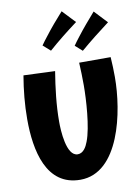

<svg xmlns="http://www.w3.org/2000/svg" viewBox="-108 -1073 838 1167"><g transform="rotate(-10 311.5 -490.0)"><path d="M36.6 -394C36.6 -200.2 81.1 23.9 292 23.9C532.2 23.9 606 -339.8 606 -554.7C606 -595.7 604.5 -637.2 601.6 -678.2H407.2C409.7 -631.8 411.1 -585.4 411.1 -539.1C411.1 -450.7 400.9 -280.8 368.2 -197.3C356.9 -166.5 337.4 -131.3 302.7 -131.3C231.4 -131.3 225.1 -294.4 225.1 -345.2C225.1 -448.7 237.8 -551.3 254.4 -653.3L60.5 -661.1C45.4 -573.2 36.6 -483.4 36.6 -394ZM251.5 -779.8C309.1 -831.1 369.6 -878.4 431.6 -924.8L356.4 -1004.4C316.9 -960.4 278.3 -915.5 242.7 -868.7C230 -852.5 217.8 -836.9 206.1 -819.8ZM441.9 -745.6C500.5 -795.9 561 -843.3 622.6 -889.6L547.9 -969.2C509.3 -924.8 470.2 -879.9 434.1 -832.5C421.9 -816.9 409.7 -800.8 398.4 -784.2Z"/></g></svg>

Font: Luckiest Guy
Style: Regular
Weight: 400
Designer: Astigmatic (AOETI)
Foundry: Astigmatic (AOETI)
Version: Version 1.001